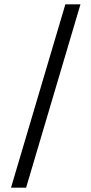

<svg xmlns="http://www.w3.org/2000/svg" viewBox="-20 -780 424 890"><path d="M31 90 283 -760H353L101 90Z"/></svg>

Font: DM Sans 12pt Light
Style: Regular
Weight: 300
Version: Version 4.004;gftools[0.9.30]